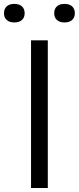

<svg xmlns="http://www.w3.org/2000/svg" viewBox="-65 -942 395 962"><path d="M90.5 0V-740H174.5V0ZM258 -829.5Q233.5 -829.5 220 -842Q206.5 -854.5 206.5 -875.5Q206.5 -897.5 220 -910Q233.5 -922.5 258 -922.5Q283 -922.5 296.5 -910Q310 -897.5 310 -875.5Q310 -854.5 296.5 -842Q283 -829.5 258 -829.5ZM7 -829.5Q-18 -829.5 -31.5 -842Q-45 -854.5 -45 -875.5Q-45 -897.5 -31.5 -910Q-18 -922.5 7 -922.5Q31.5 -922.5 45 -910Q58.5 -897.5 58.5 -875.5Q58.5 -854.5 45 -842Q31.5 -829.5 7 -829.5Z"/></svg>

Font: Encode Sans SemiExpanded
Style: Regular
Weight: 400
Width: 6
Designer: Multiple Designers
Foundry: Impallari Type
Version: Version 3.002